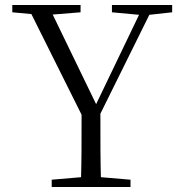

<svg xmlns="http://www.w3.org/2000/svg" viewBox="-20 -745 724 765"><path d="M426 -696 534 -686 363 -330 190 -687 301 -696V-725H29V-696L105 -689L305 -288C305 -166 305 -111 303 -39L186 -29V0H500V-29L382 -39C380 -112 380 -167 380 -292L575 -686L666 -696V-725H426Z"/></svg>

Font: Noto Serif KR Light
Style: Regular
Weight: 300
Designer: Ryoko NISHIZUKA 西塚涼子 (kana & ideographs); Frank Grießhammer (Latin, Greek & Cyrillic); Wenlong ZHANG 张文龙 (bopomofo); San
Foundry: Adobe
Version: Version 2.001;hotconv 1.1.0;makeotfexe 2.6.0